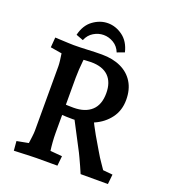

<svg xmlns="http://www.w3.org/2000/svg" viewBox="-159 -1016 1020 1139"><g transform="rotate(20 351.5 -446.0)"><path d="M59.7 5 54.7 -54.2 175.7 -77.2 121.5 -26.1Q124.1 -39.5 127.4 -63.3Q130.7 -87 133.7 -111.4Q136.7 -135.8 136.7 -149V-556.6Q136.7 -569.5 134.2 -590.7Q131.7 -611.9 128.2 -634.2Q124.7 -656.5 121.5 -671L175.7 -626.6L56.1 -646.5L61.1 -710Q79.5 -709 102.1 -708Q124.8 -707 146 -706Q167.1 -705 178.6 -705L267.5 -672.3Q265.2 -656.6 262.7 -632Q260.2 -607.5 258.3 -579.7Q256.5 -552 256.5 -526.6V-179Q256.5 -151.7 258.8 -121.4Q261.1 -91.1 264.7 -65.4Q268.4 -39.7 270.4 -26.1L216.7 -72.5L339.3 -61.9L332.9 0H201.4Q188.1 0 163.5 1Q138.9 2 111.5 3Q84 4 59.7 5ZM479.5 0Q471.2 -20 460.3 -44Q449.5 -68 440.1 -88Q430.7 -108 426.7 -116L307 -345L432.2 -349Q457.9 -296 485 -248Q512.2 -200 532 -168Q551.8 -136 554.2 -131Q561.2 -120.6 574.6 -100.7Q588 -80.8 597.2 -67.6L658.1 -61.9L651.7 0ZM324.9 -290.3Q285.5 -290.3 245.9 -292.9Q206.2 -295.5 166.2 -298.7V-362.7Q201.2 -360.6 235.9 -358.2Q270.5 -355.7 304.9 -355.7Q377.8 -355.7 418.1 -392.7Q458.5 -429.6 458.5 -502.9Q458.5 -571.9 421.3 -608.7Q384.2 -645.5 311.3 -645.5Q297.7 -645.5 272.9 -643.8Q248.1 -642.2 222.5 -640Q196.8 -637.8 178.6 -635.5V-705Q219.6 -705 267.4 -707.5Q315.1 -710 356.1 -710Q425.1 -710 476 -686.2Q526.9 -662.5 555 -616.8Q583.1 -571.2 583.1 -506.1Q583.1 -439.2 547.1 -390.6Q511.1 -342.1 452.3 -316.2Q393.5 -290.3 324.9 -290.3ZM479.5 -768.5 433.6 -751.4Q419.5 -786.9 389.5 -804.7Q359.5 -822.5 326.7 -822.5Q294.3 -822.5 264.3 -804.7Q234.3 -786.9 219.8 -751.4L174.3 -768.5Q189.8 -833.2 233.9 -865Q278 -896.9 326.7 -896.9Q376.5 -896.9 420.2 -865Q464 -833.2 479.5 -768.5Z"/></g></svg>

Font: Andada Pro
Style: Regular
Weight: 400
Designer: Carolina Giovagnoli
Foundry: Huerta Tipografica
Version: Version 3.003